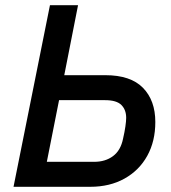

<svg xmlns="http://www.w3.org/2000/svg" viewBox="-20 -718 657 738"><path d="M32 0 172 -698H280L227 -429H385Q482 -429 529.5 -380.5Q577 -332 577 -249Q577 -175 546 -119Q515 -63 458.5 -31.5Q402 0 327 0ZM160 -96H342Q385 -96 414.5 -118Q444 -140 453 -185Q459 -211 462 -232Q465 -253 465 -265Q465 -296 446.5 -314.5Q428 -333 384 -333H207Z"/></svg>

Font: IBM Plex Sans Medium
Style: Italic
Weight: 500
Italic angle: -11.31°
Designer: Mike Abbink, Paul van der Laan, Pieter van Rosmalen
Foundry: Bold Monday
Version: Version 3.201